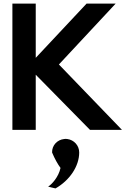

<svg xmlns="http://www.w3.org/2000/svg" viewBox="-20 -723 729 1069"><path d="M421 126C421 87 392 56 355 51C349 50 343 50 337 51C299 55 269 86 270 126C284 160 302 192 317 212C306 263 268 304 248 316C262 320 276 323 289 326C367 282 421 203 421 126ZM659 0 308 -364 624 -703H462L179 -401V-703H49V0H179V-307L481 0Z"/></svg>

Font: Bluebird
Style: Regular
Weight: 400
Designer: Jasper
Foundry: Cannot Into Space Fonts
Version: Version 0.98